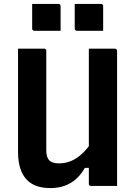

<svg xmlns="http://www.w3.org/2000/svg" viewBox="-20 -948 690 979"><path d="M577 0Q555 0 533 0Q511 0 489 0Q467 0 444 0Q442 0 440 -0.5Q438 -1 437 -2Q436 -3 435 -4Q434 -5 433.5 -7Q433 -9 433 -11Q433 -97 433 -183Q433 -269 433 -355.5Q433 -442 433 -528Q433 -614 433 -700Q456 -700 477.5 -700Q499 -700 521.5 -700Q544 -700 566 -700Q569 -700 571.5 -698.5Q574 -697 575.5 -694.5Q577 -692 577 -689Q577 -617 577 -544Q577 -471 577 -398.5Q577 -326 577 -253.5Q577 -181 577 -109Q577 -79 577 -51.5Q577 -24 577 0ZM237 11Q194 11 163 -1Q132 -13 112 -36.5Q92 -60 82 -94Q72 -128 72 -173Q72 -239 72 -309Q72 -379 72 -453Q72 -527 72 -600Q72 -625 72 -650Q72 -675 72 -700Q106 -700 139 -700Q172 -700 205 -700Q209 -700 211 -698.5Q213 -697 214.5 -695Q216 -693 216 -689Q216 -605 216 -518Q216 -431 216 -345.5Q216 -260 216 -182Q216 -146 231 -130.5Q246 -115 281 -115Q314 -115 343.5 -127.5Q373 -140 401 -166.5Q429 -193 455 -234V-92H413Q394 -59 368.5 -36Q343 -13 310.5 -1Q278 11 237 11ZM144 -928Q177 -928 211 -928Q245 -928 278 -928Q282 -928 284 -926.5Q286 -925 287.5 -923Q289 -921 289 -917V-791Q256 -791 222 -791Q188 -791 155 -791Q152 -791 149.5 -792.5Q147 -794 145.5 -796.5Q144 -799 144 -802ZM361 -928Q394 -928 428 -928Q462 -928 495 -928Q499 -928 501 -926.5Q503 -925 504.5 -923Q506 -921 506 -917V-791Q473 -791 439 -791Q405 -791 372 -791Q369 -791 366.5 -792.5Q364 -794 362.5 -796.5Q361 -799 361 -802Z"/></svg>

Font: Recursive
Style: Bold
Weight: 700
Version: Version 1.085